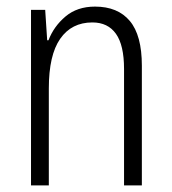

<svg xmlns="http://www.w3.org/2000/svg" viewBox="-20 -562 521 582"><path d="M268 -542Q337 -542 373.5 -498.5Q410 -455 410 -363V0H356V-353Q356 -425 331.5 -459.5Q307 -494 260 -494Q197 -494 162.5 -444.5Q128 -395 128 -294V0H74V-532H117L123 -440H127Q143 -482 178.5 -512Q214 -542 268 -542Z"/></svg>

Font: Noto Sans Sinhala UI Condensed Light
Style: Regular
Weight: 300
Width: 3
Designer: Jelle Bosma - Monotype Design Team
Foundry: Monotype Imaging Inc.
Version: Version 2.006; ttfautohint (v1.8.4.7-5d5b)